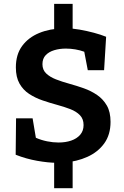

<svg xmlns="http://www.w3.org/2000/svg" viewBox="-20 -850 647 1001"><path d="M262.3 131.3V-25.3L300.7 -2Q294.7 -1.7 288.3 -1.5Q282 -1.3 275.7 -1.3Q232.3 -1.3 174.3 -11.5Q116.3 -21.7 61.7 -43.3L63.7 -233H150L167 -131.7Q195.3 -119.3 225.8 -113.2Q256.3 -107 285.3 -107Q321.7 -107 351 -117Q380.3 -127 398 -147.3Q415.7 -167.7 415.7 -198Q415.7 -230 396.7 -249.5Q377.7 -269 346.2 -281.2Q314.7 -293.3 277 -303.5Q239.3 -313.7 201.5 -326.7Q163.7 -339.7 132.2 -360.2Q100.7 -380.7 81.7 -414.2Q62.7 -447.7 62.7 -498.7Q62.7 -565.7 95.3 -610.2Q128 -654.7 184 -677.8Q240 -701 309.3 -701.7L262.3 -675.3V-830H358.7V-676.3L320.3 -702H330Q358.3 -702 395.5 -695.5Q432.7 -689 469.5 -679.2Q506.3 -669.3 533.3 -658.3L522.7 -484H437.7L419.3 -580.3Q397.3 -588.3 372.7 -592.5Q348 -596.7 323.3 -596.7Q290.7 -596.7 262.8 -588.3Q235 -580 218.2 -562.3Q201.3 -544.7 201.3 -515.3Q201.3 -485.7 220.7 -467.2Q240 -448.7 271.5 -436.3Q303 -424 341.2 -413.5Q379.3 -403 417 -389.7Q454.7 -376.3 486.2 -354.8Q517.7 -333.3 537 -299.8Q556.3 -266.3 556.3 -214.7Q556.3 -148 523.7 -102.7Q491 -57.3 435.7 -32.3Q380.3 -7.3 312.3 -2.3L358.7 -31.7V131.3Z"/></svg>

Font: Bitter Thin
Style: Regular
Weight: 100
Designer: Sol Matas, and Bitter project Authors
Foundry: Sol Matas
Version: Version 2.002